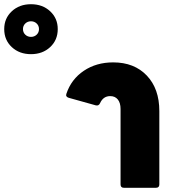

<svg xmlns="http://www.w3.org/2000/svg" viewBox="-297 -891 837 911"><path d="M-277 -753Q-277 -804 -241 -837.5Q-205 -871 -150 -871Q-95 -871 -59 -837.5Q-23 -804 -23 -753Q-23 -701 -59 -667.5Q-95 -634 -150 -634Q-205 -634 -241 -667.5Q-277 -701 -277 -753ZM-112 -753Q-112 -769 -123 -779.5Q-134 -790 -150 -790Q-166 -790 -177 -779.5Q-188 -769 -188 -753Q-188 -737 -177 -726.5Q-166 -716 -150 -716Q-134 -716 -123 -726.5Q-112 -737 -112 -753ZM291 0Q275 0 275 -16V-374Q275 -403 262 -419Q249 -435 226 -435Q193 -435 178 -402Q172 -388 158 -391L29 -427Q13 -432 18 -446Q41 -515 100.5 -555Q160 -595 240 -595Q340 -595 399.5 -532.5Q459 -470 459 -364V-16Q459 0 443 0Z"/></svg>

Font: LINE Seed Sans TH App ExtraBold
Style: Regular
Weight: 800
Designer: Dalton Maag Ltd | Thai characters by Cadson Demak Co.,Ltd.
Foundry: Dalton Maag Ltd
Version: Version 1.003